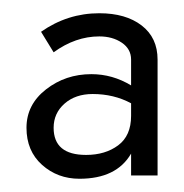

<svg xmlns="http://www.w3.org/2000/svg" viewBox="-20 -725 278 290"><path d="M61 -646 42 -677Q82 -705 130 -705Q170 -705 194 -686.5Q218 -668 218 -635V-460H178V-493Q156 -455 100 -455Q67 -455 43.5 -476Q20 -497 20 -532Q20 -567 49.5 -590Q79 -613 118 -613Q150 -613 178 -596V-635Q178 -651 164 -660.5Q150 -670 130 -670Q94 -670 61 -646ZM61 -532Q61 -491 110 -491Q139 -491 158.5 -505.5Q178 -520 178 -550V-569Q152 -583 120 -583Q94 -583 77.5 -568.5Q61 -554 61 -532Z"/></svg>

Font: renner_400book
Style: Book
Weight: 400
Version: Version 003.000 ; ttfautohint (v0.97) -l 8 -r 50 -G 200 -x 1